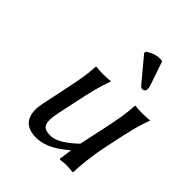

<svg xmlns="http://www.w3.org/2000/svg" viewBox="-192 -788 913 913"><g transform="rotate(45 264.0 -331.5)"><path d="M361 -64H363L354 0C354 2 356 3 362 3C376 1 383 0 398 0C410 0 429 1 441 3L444 0C445 -43 452 -117 468 -192L480 -249C496 -324 508 -376 528 -429V-432C528 -432 513 -429 478 -429C444 -429 431 -432 431 -432L428 -429C425 -372 416 -325 400 -249L372 -119C340 -88 289 -45 245 -45C196 -45 177 -61 196 -150L217 -249C233 -324 245 -376 265 -429V-432C265 -432 250 -429 215 -429C181 -429 168 -432 168 -432L165 -429C162 -372 153 -325 137 -249L111 -126C97 -59 109 10 202 10C243 10 292 -4 361 -64ZM370 -671C366 -672 360 -673 355 -673C321 -673 294 -656 285 -650L281 -639L372 -530C384 -515 390 -510 396 -510C404 -510 413 -516 414 -521C415 -528 416 -535 413 -545Z"/></g></svg>

Font: Libertinus Sans
Style: Italic
Weight: 400
Italic angle: -12°
Designer: Philipp H. Poll, Khaled Hosny
Foundry: Caleb Maclennan
Version: Version 7.050;RELEASE